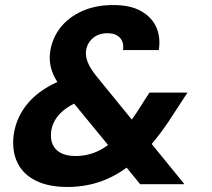

<svg xmlns="http://www.w3.org/2000/svg" viewBox="-20 -732 843 763"><path d="M537 0 233 -371Q198 -415 186 -451Q174 -487 179 -524Q186 -577 218 -619.5Q250 -662 304.5 -687Q359 -712 430 -712Q498 -712 540.5 -688Q583 -664 601 -624Q619 -584 611 -533H469Q473 -565 456 -582.5Q439 -600 408 -600Q371 -600 348.5 -580Q326 -560 322 -531Q319 -509 328.5 -485Q338 -461 361 -432L713 0ZM248 11Q173 11 122.5 -14Q72 -39 49.5 -85Q27 -131 34 -193Q41 -247 69.5 -292.5Q98 -338 147 -372Q196 -406 262 -426L315 -442L364 -350L318 -337Q257 -318 222.5 -284.5Q188 -251 183 -207Q180 -179 189.5 -157.5Q199 -136 222 -124Q245 -112 280 -112Q331 -112 375.5 -134.5Q420 -157 464 -208Q485 -231 506 -260Q527 -289 548 -324L574 -364H725L680 -295Q648 -244 616.5 -202Q585 -160 552 -126Q484 -56 409.5 -22.5Q335 11 248 11Z"/></svg>

Font: DM Sans 11pt Black
Style: Italic
Weight: 900
Italic angle: -10°
Version: Version 4.004;gftools[0.9.30]